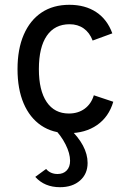

<svg xmlns="http://www.w3.org/2000/svg" viewBox="-20 -543 540 800"><path d="M265 12Q199 12 151.5 -20.2Q104 -52.5 78.5 -112.2Q53 -172 53 -255Q53 -338.5 79 -398.5Q105 -458.5 153.2 -490.8Q201.5 -523 269 -523Q335 -523 381 -492.5Q427 -462 448 -404L366 -374Q353.5 -407 328.8 -424.5Q304 -442 270 -442Q208 -442 175 -394Q142 -346 142 -255Q142 -166 174.5 -118Q207 -70 267 -70Q305.5 -70 332.8 -90Q360 -110 371 -146L452 -119Q433.5 -56 384.5 -22Q335.5 12 265 12ZM230 237Q165.5 237 127 194L172 161Q190 182 220 182Q244 182 258 167.2Q272 152.5 272 127Q272 96 253.2 58.8Q234.5 21.5 203 -10H267Q345 63.5 345 136Q345 181.5 313.5 209.2Q282 237 230 237Z"/></svg>

Font: Overpass
Style: Regular
Weight: 400
Designer: Delve Withrington, Dave Bailey, Thomas Jockin
Foundry: Delve Fonts LLC
Version: Version 4.000